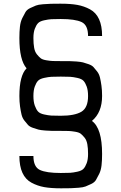

<svg xmlns="http://www.w3.org/2000/svg" viewBox="-20 -770 658 1040"><path d="M309 250Q256 250 219.5 243.5Q183 237 150.5 219.5Q118 202 101.5 166Q85 130 85 75H161Q161 134 196 150.5Q231 167 309 167Q344 167 360 166Q376 165 399 160Q422 155 432 144.5Q442 134 449.5 114Q457 94 457 64Q457 33 453 11Q449 -11 438 -24.5Q427 -38 417.5 -45.5Q408 -53 387 -56.5Q366 -60 352 -60.5Q338 -61 309 -61Q279 -61 264 -61Q249 -61 224.5 -63Q200 -65 188.5 -68Q177 -71 158.5 -77.5Q140 -84 131.5 -93.5Q123 -103 112 -117Q101 -131 96.5 -150Q92 -169 88.5 -194Q85 -219 85 -250Q85 -361 124 -400Q85 -444 85 -564Q85 -599 88 -625.5Q91 -652 100.5 -671.5Q110 -691 118 -704.5Q126 -718 144 -726.5Q162 -735 174.5 -740Q187 -745 213 -747Q239 -749 255 -749.5Q271 -750 305 -750Q307 -750 309 -750Q362 -750 398.5 -743.5Q435 -737 467.5 -719.5Q500 -702 516.5 -666Q533 -630 533 -575H457Q457 -634 422 -650.5Q387 -667 309 -667Q274 -667 258 -666Q242 -665 219 -660Q196 -655 186 -644.5Q176 -634 168.5 -614Q161 -594 161 -564Q161 -533 165 -511Q169 -489 180 -475.5Q191 -462 200.5 -454.5Q210 -447 231 -443.5Q252 -440 266 -439.5Q280 -439 309 -439Q339 -439 354 -439Q369 -439 393.5 -437Q418 -435 429.5 -432Q441 -429 459.5 -422.5Q478 -416 486.5 -406.5Q495 -397 506 -383Q517 -369 521.5 -350Q526 -331 529.5 -306Q533 -281 533 -250Q533 -161 478 -115Q533 -75 533 64Q533 99 530 125.5Q527 152 517.5 171.5Q508 191 500 204.5Q492 218 474 226.5Q456 235 443.5 240Q431 245 405 247Q379 249 363 249.5Q347 250 313 250Q310 250 309 250ZM309 -143Q384 -143 420.5 -164.5Q457 -186 457 -250Q457 -281 449.5 -301.5Q442 -322 432 -332.5Q422 -343 399 -348Q376 -353 360 -354Q344 -355 309 -355Q274 -355 258 -354Q242 -353 219 -348Q196 -343 186 -332.5Q176 -322 168.5 -301.5Q161 -281 161 -250Q161 -219 168.5 -198Q176 -177 186 -166Q196 -155 219 -150Q242 -145 258 -144Q274 -143 309 -143Z"/></svg>

Font: Hermit Light
Style: Regular
Weight: 300
Designer: Pablo Caro
Version: Version 2.000;PS 002.000;hotconv 1.0.88;makeotf.lib2.5.64775